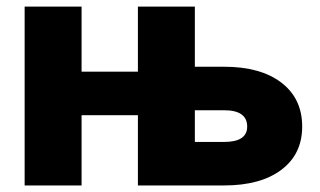

<svg xmlns="http://www.w3.org/2000/svg" viewBox="-20 -566 977 586"><path d="M55.2 0V-545.9H229V-347.2H400.9V-545.9H574.7V-362.3H664.1Q775.4 -362.3 838.9 -313.7Q902.3 -265.1 902.3 -179.7Q902.3 -95.7 838.9 -47.9Q775.4 0 664.1 0H400.9V-214.4H229V0ZM574.7 -132.8H664.1Q734.4 -132.8 734.4 -179.7Q734.4 -229.5 664.1 -229.5H574.7Z"/></svg>

Font: Inter Extra Bold
Style: Regular
Weight: 800
Designer: Rasmus Andersson
Foundry: rsms
Version: Version 4.000;git-3c8e0fc